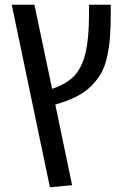

<svg xmlns="http://www.w3.org/2000/svg" viewBox="-20 -584 535 815"><path d="M357.9 -564H450.2V-527.8Q450.2 -468.3 446.8 -425.3Q443.4 -382.3 434.3 -341.6Q425.3 -300.8 408.7 -272Q392.1 -243.2 366 -217.5Q339.8 -191.9 302.7 -173.3Q265.6 -154.8 214.8 -140.1L286.1 202.1L191.9 210.9L29.8 -564H126L201.2 -207Q261.7 -227.1 294.7 -261.5Q327.6 -295.9 342.8 -358.2Q357.9 -420.4 357.9 -525.9Z"/></svg>

Font: FiraGO
Style: Regular
Weight: 400
Designer: bBox Type
Foundry: bBox Type GmbH
Version: Version 1.001;PS 001.001;hotconv 1.0.88;makeotf.lib2.5.64775